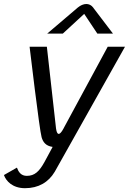

<svg xmlns="http://www.w3.org/2000/svg" viewBox="-35 -737 653 973"><path d="M391.7 -666.7 458.3 -566.7H537.5L439.2 -695.8C439.2 -695.8 427.5 -716.7 402.5 -716.7C377.5 -716.7 355.8 -695.8 355.8 -695.8L204.2 -566.7H283.3ZM510.8 -500 290 -91.7C290 -91.7 274.2 -58.3 262.5 -58.3C250.8 -58.3 248.3 -91.7 248.3 -91.7L202.5 -500H115C115 -500 165 -77.5 175.8 -41.7C182.5 -18.3 195.8 2.5 231.7 7.5L190.8 83.3C164.2 131.7 140.8 154.2 100.8 154.2C70.8 154.2 58.3 133.3 50.8 112.5L-15 150C-5 179.2 27.5 216.7 91.7 216.7C160 216.7 210.8 186.7 242.5 133.3L598.3 -500Z"/></svg>

Font: BoonHome
Style: Book Oblique
Weight: 400
Italic angle: -12°
Designer: Sungsit Sawaiwan
Foundry: Sungsit Sawaiwan
Version: Version 0.2